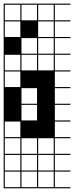

<svg xmlns="http://www.w3.org/2000/svg" viewBox="-20 -747 404 1046"><path d="M363.6 278.8H0V187.9H6.1V272.7H90.9V187.9H97V272.7H181.8V187.9H187.9V272.7H272.7V187.9H0V-727.3H363.6V-721.2H278.8V-636.4H363.6V-630.3H278.8V-545.5H363.6V-539.4H278.8V-454.5H363.6V-448.5H278.8V-363.6H363.6V-357.6H278.8V-272.7H363.6V-266.7H278.8V-181.8H363.6V-175.8H278.8V-90.9H363.6V-84.8H278.8V0H363.6V6.1H278.8V90.9H363.6V97H278.8V181.8H363.6V187.9H278.8V272.7H363.6ZM97 -636.4H181.8V-721.2H97ZM187.9 -636.4H272.7V-721.2H187.9ZM6.1 -636.4H90.9V-721.2H6.1ZM187.9 -545.5H272.7V-630.3H187.9ZM97 -545.5H181.8V-630.3H97ZM6.1 -545.5H90.9V-630.3H6.1ZM187.9 -454.5H272.7V-539.4H187.9ZM97 -454.5H181.8V-539.4H97ZM6.1 -454.5H90.9V-539.4H6.1ZM187.9 -363.6H272.7V-448.5H187.9ZM6.1 -363.6H90.9V-448.5H6.1ZM97 -363.6H181.8V-448.5H97ZM6.1 -272.7H90.9V-357.6H6.1ZM97 -181.8H181.8V-266.7H97ZM97 -90.9H181.8V-175.8H97ZM6.1 0H90.9V-84.8H6.1ZM97 90.9H181.8V6.1H97ZM187.9 90.9H272.7V6.1H187.9ZM6.1 90.9H90.9V6.1H6.1ZM97 181.8H181.8V97H97ZM6.1 181.8H90.9V97H6.1ZM272.7 97H187.9V181.8H272.7ZM0 -545.5H90.9V-454.5H0ZM90.9 -636.4H181.8V-545.5H90.9Z"/></svg>

Font: Micro 5 Charted
Style: Regular
Weight: 400
Designer: Sarah Cadigan-Fried
Version: Version 1.000; ttfautohint (v1.8.4.7-5d5b)